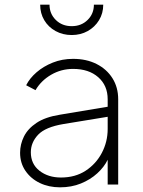

<svg xmlns="http://www.w3.org/2000/svg" viewBox="-20 -790 614 822"><path d="M237 12Q286 12 326.5 -4.5Q367 -21 396.5 -48Q426 -75 441 -106V0H486V-365Q486 -416 461.5 -455Q437 -494 393.5 -516Q350 -538 293 -538Q246 -538 206 -522Q166 -506 136.5 -480.5Q107 -455 92 -425L132 -404Q156 -445 199 -470Q242 -495 293 -495Q360 -495 400.5 -459.5Q441 -424 441 -365V-333L237 -299Q174 -289 136.5 -264Q99 -239 82.5 -205.5Q66 -172 66 -136Q66 -92 89 -58.5Q112 -25 150.5 -6.5Q189 12 237 12ZM112 -138Q112 -180 143 -213Q174 -246 252 -259L441 -290V-238Q441 -183 416 -135.5Q391 -88 346.5 -59Q302 -30 241 -30Q186 -30 149 -59Q112 -88 112 -138ZM287 -640Q325 -640 355.5 -657Q386 -674 404 -703.5Q422 -733 422 -770H382Q382 -731 355 -704.5Q328 -678 287 -678Q246 -678 219 -704.5Q192 -731 192 -770H152Q152 -733 169.5 -703.5Q187 -674 218 -657Q249 -640 287 -640Z"/></svg>

Font: Plus Jakarta Sans ExtraLight
Style: Regular
Weight: 200
Designer: Gumpita Rahayu
Foundry: Tokotype
Version: Version 2.004; ttfautohint (v1.8.3)